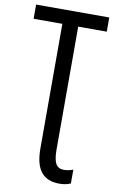

<svg xmlns="http://www.w3.org/2000/svg" viewBox="-100 -766 618 1026"><g transform="rotate(10 209.0 -253.5)"><path d="M297 207Q232 207 199 166.5Q166 126 166 38V-637H10V-714H407V-637H252V30Q252 83 265 106.5Q278 130 309 130Q324 130 336.5 127Q349 124 359 120V195Q347 201 331 204Q315 207 297 207Z"/></g></svg>

Font: Noto Sans Display Condensed
Style: Regular
Weight: 400
Width: 3
Designer: Monotype Design Team
Foundry: Monotype Imaging Inc.
Version: Version 2.003